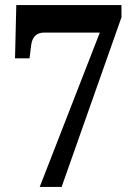

<svg xmlns="http://www.w3.org/2000/svg" viewBox="-20 -734 531 754"><path d="M136 0 372 -606H153Q108 -606 102 -554L96 -505H39L44 -714H457V-666L222 0Z"/></svg>

Font: Noto Serif Bengali Condensed ExtraBold
Style: Regular
Weight: 800
Width: 3
Designer: Juan Bruce, Universal Thirst, Indian Type Foundry and the Monotype Design Team.
Foundry: Monotype Imaging Inc.
Version: Version 2.003; ttfautohint (v1.8.4.7-5d5b)